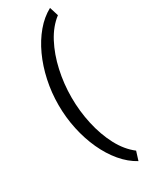

<svg xmlns="http://www.w3.org/2000/svg" viewBox="-261 -846 864 1115"><g transform="rotate(-30 171.0 -288.5)"><path d="M152.3 -288.6Q152.3 -196.8 171.9 -108.6Q191.4 -20.5 229.2 51.3Q267.1 123 322.8 165.5L304.2 225.1Q250 195.8 206.1 143.6Q162.1 91.3 130.6 22.7Q99.1 -45.9 82 -125.5Q64.9 -205.1 64.9 -288.6Q64.9 -372.1 82 -451.7Q99.1 -531.2 130.6 -599.9Q162.1 -668.5 206.1 -720.7Q250 -772.9 304.2 -802.2L322.8 -742.7Q267.1 -700.2 229.2 -628.4Q191.4 -556.6 171.9 -468.5Q152.3 -380.4 152.3 -288.6Z"/></g></svg>

Font: Vazirmatn RD
Style: Regular
Weight: 400
Designer: Saber Rastikerdar
Foundry: Saber Rastikerdar
Version: Version 32.102